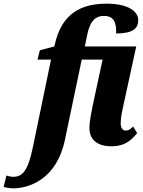

<svg xmlns="http://www.w3.org/2000/svg" viewBox="-142 -790 782 1050"><path d="M-70 240C16 240 168 191 213 -25L305 -464H419L373 -250C355 -167 347 -120 347 -91C347 -26 390 10 467 10C544 10 578 -26 608 -62L586 -98C570 -83 562 -76 546 -76C529 -76 518 -91 518 -116C518 -142 523 -168 532 -210L603 -536H322L335 -600C352 -683 386 -703 426 -703C483 -703 495 -664 493 -607C586 -607 614 -635 614 -680C614 -730 555 -770 441 -770C289 -770 203 -705 165 -575L155 -536L76 -515L63 -464H137L39 9C12 142 -17 177 -70 177C-82 177 -98 173 -107 170L-122 232C-111 236 -86 240 -70 240Z"/></svg>

Font: Noto Serif ExtraCondensed Black
Style: Italic
Weight: 900
Width: 2
Italic angle: -12°
Designer: Monotype Design Team
Foundry: Monotype Imaging Inc.
Version: Version 2.014